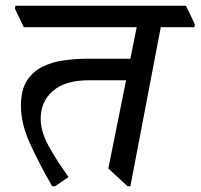

<svg xmlns="http://www.w3.org/2000/svg" viewBox="-20 -640 700 670"><path d="M172 10H162Q116 -70 84.5 -139.5Q53 -209 53 -271Q53 -326 74 -358.5Q95 -391 129 -407.5Q163 -424 203.5 -429.5Q244 -435 283 -435H435L457 -545H63L32 -610L34 -620H629L660 -555L658 -545H541L435 10H425L358 -52L420 -360H291Q208 -360 165 -323Q122 -286 122 -226Q122 -199 131 -172.5Q140 -146 161 -110.5Q182 -75 219 -22Z"/></svg>

Font: Tiro Devanagari Marathi
Style: Italic
Weight: 400
Italic angle: -11°
Designer: Devanagari: John Hudson & Fiona Ross, assisted by Paul Hanslow. Latin: John Hudson with Paul Hanslow, assisted by Kaja S
Foundry: Tiro Typeworks Ltd.
Version: Version 1.52